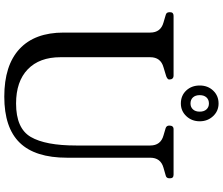

<svg xmlns="http://www.w3.org/2000/svg" viewBox="-92 -938 1040 896"><g transform="rotate(90 428.0 -490.0)"><path d="M463 -814Q426 -814 402.5 -839Q379 -864 379 -902Q379 -940 403 -965Q427 -990 463 -990Q498 -990 522 -964.5Q546 -939 546 -902Q546 -865 522 -839.5Q498 -814 463 -814ZM463 -859Q480 -859 490.5 -870.5Q501 -882 501 -902Q501 -922 490.5 -933.5Q480 -945 463 -945Q445 -945 434.5 -933.5Q424 -922 424 -902Q424 -882 434.5 -870.5Q445 -859 463 -859ZM431 10Q285 10 208.5 -61Q132 -132 132 -267V-671Q132 -720 85 -733L51 -743Q37 -746 37 -760V-764Q37 -780 54 -780H332Q351 -780 351 -760Q351 -749 327 -743L294 -733Q247 -720 247 -671V-252Q247 -154 303.5 -99.5Q360 -45 463 -45Q579 -45 619 -113.5Q659 -182 659 -325V-671Q659 -720 612 -733L578 -743Q566 -747 566 -760Q566 -780 583 -780H795Q812 -780 812 -764V-760Q812 -746 798 -743L763 -733Q716 -720 716 -671V-283Q716 -134 646 -62Q576 10 431 10Z"/></g></svg>

Font: Caslon OS
Style: Regular
Weight: 400
Designer: Alfredo Marco Pradil
Foundry: Hanken Design Co.
Version: Version 1.000;PS 001.000;hotconv 1.0.88;makeotf.lib2.5.64775